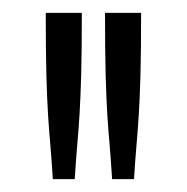

<svg xmlns="http://www.w3.org/2000/svg" viewBox="-20 -685 290 298"><path d="M51 -665H107Q107 -605 106 -569Q105 -533 103.5 -508.5Q102 -484 100 -461.5Q98 -439 96 -407H62Q60 -439 58 -461.5Q56 -484 54.5 -508Q53 -532 52 -568.5Q51 -605 51 -665ZM143 -665H199Q199 -605 198 -569Q197 -533 195.5 -508.5Q194 -484 192 -461.5Q190 -439 188 -407H154Q152 -439 150 -461.5Q148 -484 146.5 -508Q145 -532 144 -568.5Q143 -605 143 -665Z"/></svg>

Font: Inconsolata UltraCondensed Medium
Style: Regular
Weight: 500
Width: 1
Monospace: yes
Designer: Raph Levien, Cyreal, Brenton Simpson
Foundry: Raph Levien, Cyreal, Google
Version: Version 3.001; ttfautohint (v1.8.2.53-6de2)